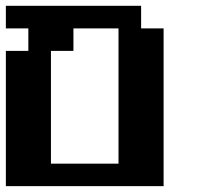

<svg xmlns="http://www.w3.org/2000/svg" viewBox="-20 -635 732 655"><path d="M384.3 -76.7V-538.1H230.5V-461.4H153.8V-76.7ZM0 0V-461.4H76.7V-538.1H0V-615.2H461.4V-538.1H538.1V0Z"/></svg>

Font: Good Old DOS
Style: Regular
Weight: 400
Designer: Vasily Draigo
Foundry: Vasily Draigo
Version: 1.0